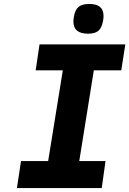

<svg xmlns="http://www.w3.org/2000/svg" viewBox="-20 -949 652 969"><path d="M86 -136H223L297 -594H160L179.5 -725H612.5L592 -594H453.5L380 -136H512.5L493.5 0H65.5ZM350.5 -840.5Q350.5 -850 353 -865Q359 -900 376.8 -914.5Q394.5 -929 430 -929Q467 -929 484.8 -914Q502.5 -899 502.5 -868Q502.5 -858 500 -843Q493.5 -808 476.5 -793.5Q459.5 -779 424 -779Q350.5 -779 350.5 -840.5Z"/></svg>

Font: JuliaMono Black
Style: Italic
Weight: 900
Italic angle: -9°
Monospace: yes
Designer: cormullion
Foundry: corm
Version: Version 0.057; ttfautohint (v1.8.4)